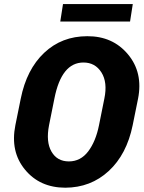

<svg xmlns="http://www.w3.org/2000/svg" viewBox="-20 -896 693 927"><path d="M382.8 -594.2Q276.9 -594.2 242.7 -420.4L216.8 -291.5Q201.2 -211.4 228.5 -164.1Q255.9 -116.7 312.5 -116.7Q369.1 -116.7 405.8 -165Q442.4 -213.4 458 -291.5L483.9 -420.4Q500 -498.5 469.7 -546.4Q439.5 -594.2 382.8 -594.2ZM294.9 10.3Q171.9 9.8 100.6 -77.1Q28.8 -164.1 54.2 -291.5L80.1 -419.4Q108.4 -561 193.4 -641.1Q278.3 -721.2 401.4 -721.2Q524.4 -721.7 597.7 -633.8Q671.4 -545.9 646.5 -419.4L620.6 -291.5Q591.8 -150.4 504.9 -70.3Q418 9.8 294.9 10.3ZM607.9 -792H271L284.2 -876.5H621.1Z"/></svg>

Font: Roboto-BlackItalic
Style: Italic
Weight: 900
Italic angle: -12°
Designer: Google
Version: Version 1.100141; 2013